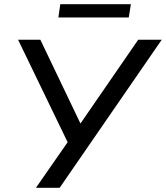

<svg xmlns="http://www.w3.org/2000/svg" viewBox="-20 -894 790 914"><path d="M151 0 302 -217 66 -705H172L363 -306L638 -705H750L264 0ZM258 -811 267 -874H603L593 -811Z"/></svg>

Font: Mulish SemiBold
Style: Italic
Weight: 600
Italic angle: -9°
Designer: Vernon Adams
Foundry: Vernon Adams
Version: Version 3.603; ttfautohint (v1.8.3)